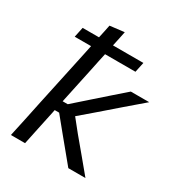

<svg xmlns="http://www.w3.org/2000/svg" viewBox="-175 -859 909 976"><g transform="rotate(30 279.0 -371.0)"><path d="M33 0Q45 -55 56 -106.5Q67 -158 79.5 -218.5L138.5 -493.5Q144 -519.5 149.5 -545Q154.5 -570 160 -595H64L76.5 -654H172.5Q176.5 -673.5 181 -693L189 -732L273 -742L264 -698Q259 -676 254.5 -654H433L420.5 -595H242Q236.5 -570.5 231.2 -545.2Q226 -520 220.5 -493.5L175 -280H205L291 -356Q331 -391 371 -426.5Q411 -461.5 450.5 -496H558.5Q507.5 -452.5 457 -409Q406.5 -365 355.5 -321L268 -246L324.5 -175.5Q361 -131.5 398 -87.5Q434.5 -43.5 470.5 0H370L314 -68L258 -136L188.5 -221H162.5L159.5 -206Q147.5 -149.5 137.2 -101Q127 -52.5 116 0Z"/></g></svg>

Font: Heraclito
Style: Italic
Weight: 400
Italic angle: -12°
Designer: Kostas Bartsokas (font) & Cristiano Sobral (main changes)
Foundry: Kostas Bartsokas (font) & Cristiano Sobral (main changes)
Version: Version 1.00;July 8, 2020;FontCreator 13.0.0.2655 64-bit